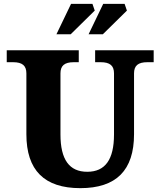

<svg xmlns="http://www.w3.org/2000/svg" viewBox="-20 -961 833 997"><path d="M397 16C584 16 676 -77 676 -264V-580C676 -620 697 -638 745 -638H778V-700H474V-638H503C551 -638 572 -620 572 -580V-263C572 -132 526 -69 433 -69C340 -69 294 -132 294 -263V-580C294 -620 315 -638 363 -638H389V-700H15V-638H48C96 -638 117 -620 117 -580V-264C117 -77 210 16 397 16ZM273 -783H347L472 -906L460 -941H349ZM440 -783H514L639 -906L627 -941H516Z"/></svg>

Font: LT Superior Serif ExtraBold
Style: Regular
Weight: 800
Designer: Daniel Lyons
Foundry: LyonsType
Version: Version 2.120;FEAKit 1.0